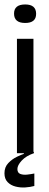

<svg xmlns="http://www.w3.org/2000/svg" viewBox="-27 -687 219 861"><path d="M49 0V-513H123V0ZM86 -584Q36 -584 36 -626Q36 -667 86 -667Q135 -667 135 -625Q135 -584 86 -584ZM127 147Q109 152 86.5 153.5Q64 155 42.5 149.5Q21 144 7 129.5Q-7 115 -7 90Q-7 62 10.5 44Q28 26 49 16Q70 6 80 3V-6H125V0Q90 12 70.5 33Q51 54 51 71Q51 88 64 93Q77 98 95 96Q113 94 127 91Z"/></svg>

Font: Bricolage Grotesque 96pt Light
Style: Regular
Weight: 300
Designer: Mathieu Triay
Foundry: Atelier Triay
Version: Version 1.001; ttfautohint (v1.8.4.7-5d5b);gftools[0.9.33.de